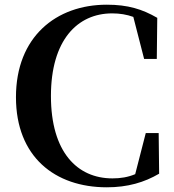

<svg xmlns="http://www.w3.org/2000/svg" viewBox="-20 -779 742 818"><path d="M435 19C524 19 595 -2 658 -39L656 -212H601L556 -37C525 -24 494 -19 459 -19C309 -19 197 -131 197 -370C197 -607 309 -722 458 -722C491 -722 520 -717 548 -707L594 -528H648L650 -703C586 -740 525 -759 435 -759C219 -759 48 -622 48 -365C48 -111 214 19 435 19Z"/></svg>

Font: Noto Serif KR
Style: Bold
Weight: 700
Designer: Ryoko NISHIZUKA 西塚涼子 (kana & ideographs); Frank Grießhammer (Latin, Greek & Cyrillic); Wenlong ZHANG 张文龙 (bopomofo); San
Foundry: Adobe
Version: Version 2.001;hotconv 1.1.0;makeotfexe 2.6.0